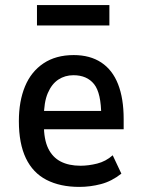

<svg xmlns="http://www.w3.org/2000/svg" viewBox="-20 -724 559 753"><path d="M291 9Q216 9 162.5 -18.5Q109 -46 81.5 -103.5Q54 -161 54 -249Q54 -327 78 -385Q102 -443 150.5 -475.5Q199 -508 269 -508Q333 -508 377 -479Q421 -450 443 -394Q465 -338 465 -257V-217H134V-289H393L377 -269Q377 -359 349 -394Q321 -429 268 -429Q235 -429 209 -412Q183 -395 167.5 -359Q152 -323 152 -263V-236Q152 -177 169 -142Q186 -107 218 -90.5Q250 -74 296 -74Q327 -74 361 -82.5Q395 -91 422 -115L456 -43Q418 -13 376 -2Q334 9 291 9ZM125 -624V-704H409V-624Z"/></svg>

Font: Nunito Sans 7pt Condensed SemiBold
Style: Regular
Weight: 600
Width: 3
Designer: Vernon Adams
Foundry: Vernon Adams
Version: Version 3.101;gftools[0.9.27]